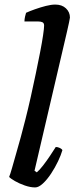

<svg xmlns="http://www.w3.org/2000/svg" viewBox="-20 -820 326 840"><path d="M134 0Q113 0 88.5 -8.5Q64 -17 45 -28Q26 -39 20 -46Q25 -58 32.5 -84.5Q40 -111 50 -146Q60 -181 71 -220.5Q82 -260 91 -297Q103 -344 114.5 -395.5Q126 -447 136.5 -497.5Q147 -548 155.5 -591.5Q164 -635 168.5 -666Q173 -697 173 -708Q173 -719 166 -722.5Q159 -726 148 -726H87Q87 -736 89.5 -747Q92 -758 94 -764Q109 -771 133 -779.5Q157 -788 180.5 -794Q204 -800 222 -800Q251 -800 268.5 -783.5Q286 -767 286 -743Q286 -741 282 -721.5Q278 -702 273 -681L131 -73L141 -66Q153 -76 168.5 -96Q184 -116 199 -138.5Q214 -161 224 -177Q233 -177 242 -172.5Q251 -168 253 -163Q247 -142 234 -114.5Q221 -87 203.5 -60.5Q186 -34 167.5 -17Q149 0 134 0Z"/></svg>

Font: Texturina Medium 12pt SemiBold
Style: Italic
Weight: 600
Italic angle: -11°
Version: Version 1.002